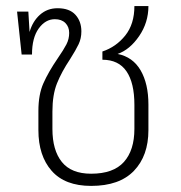

<svg xmlns="http://www.w3.org/2000/svg" viewBox="-20 -601 595 630"><path d="M467 -258V-174Q467 -90 419.5 -40.5Q372 9 279 9Q193 9 149.5 -40.5Q106 -90 106 -174V-237Q106 -291 122.5 -328Q139 -365 169 -409Q189 -438 198 -455.5Q207 -473 207 -493Q207 -513 194.5 -525.5Q182 -538 160 -538Q129 -538 107 -507.5Q85 -477 85 -422H51L36 -563H73L77 -496Q87 -531 111 -552.5Q135 -574 169 -574Q208 -574 227.5 -552.5Q247 -531 247 -498Q247 -475 238 -456Q229 -437 210 -407Q182 -365 167 -327.5Q152 -290 152 -235V-178Q152 -108 183 -69.5Q214 -31 279 -31Q352 -31 386.5 -69.5Q421 -108 421 -178V-257Q421 -329 395 -367Q369 -405 316 -405V-432Q361 -447 391 -484.5Q421 -522 421 -581H467Q467 -527 436.5 -482.5Q406 -438 366 -424Q416 -414 441.5 -370Q467 -326 467 -258Z"/></svg>

Font: FiraGO ExtraLight
Style: Regular
Weight: 200
Designer: bBox Type
Foundry: bBox Type GmbH
Version: Version 1.001